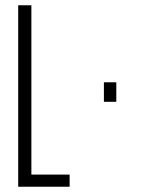

<svg xmlns="http://www.w3.org/2000/svg" viewBox="-20 -708 576 728"><path d="M49 0V-688H99V-46H244V0ZM374 -322V-396H421V-322Z"/></svg>

Font: Saira UltraCondensed Light
Style: Regular
Weight: 300
Width: 1
Designer: Hector Gatti with collaboration of the Omnibus-Type team
Foundry: Omnibus-Type
Version: Version 1.101